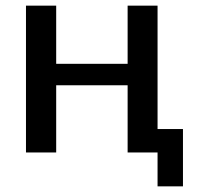

<svg xmlns="http://www.w3.org/2000/svg" viewBox="-20 -540 700 680"><path d="M179 -238V0H72V-520H179V-314H432V-520H538V-83H628V120H538V0H498H432V-238Z"/></svg>

Font: M PLUS 1p Medium
Style: Regular
Weight: 500
Version: Version 1.062